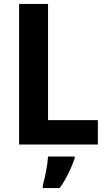

<svg xmlns="http://www.w3.org/2000/svg" viewBox="-20 -734 543 975"><path d="M77 0H477V-124H224V-714H77ZM359 71V61H224C222 101 208 171 197 208V221H283C317 174 342 120 359 71Z"/></svg>

Font: Noto Sans Georgian SemiCondensed Bold
Style: Regular
Weight: 700
Width: 4
Designer: Monotype Design Team, Akaki Razmadze
Foundry: Google LLC
Version: Version 2.005